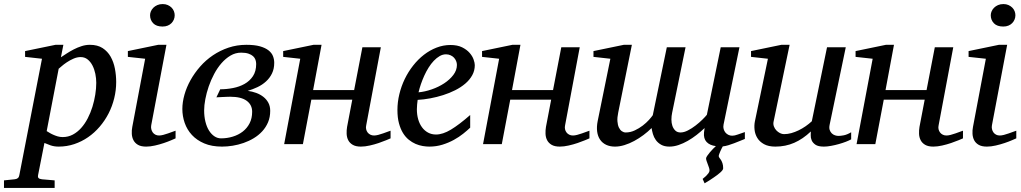

<svg xmlns="http://www.w3.org/2000/svg" viewBox="-116 -717 5078 955"><path d="M362.8 -305.2Q362.8 -327.1 358.2 -349.9Q353.5 -372.6 344 -391.1Q334.5 -409.7 319.8 -421.4Q305.2 -433.1 285.2 -433.1Q267.1 -433.1 249 -425Q231 -417 216.1 -407Q201.2 -397 190.4 -387.5Q179.7 -377.9 175.8 -375L116.2 -64.9Q120.6 -62.5 128.7 -57.4Q136.7 -52.2 147.5 -47.4Q158.2 -42.5 170.4 -38.8Q182.6 -35.2 195.8 -35.2Q223.1 -35.2 246.1 -47.4Q269 -59.6 287.6 -80.3Q306.2 -101.1 320.3 -128.4Q334.5 -155.8 343.8 -185.8Q353 -215.8 357.9 -246.6Q362.8 -277.3 362.8 -305.2ZM461.9 -309.1Q461.9 -268.1 452.1 -228.3Q442.4 -188.5 424.1 -152.8Q405.8 -117.2 379.9 -86.9Q354 -56.6 322.3 -34.7Q290.5 -12.7 253.4 -0.2Q216.3 12.2 175.8 12.2Q153.3 12.2 135.3 5.9Q117.2 -0.5 105 -5.9L73.2 154.8Q71.3 163.1 75.4 168.2Q79.6 173.3 92.8 174.8L155.8 180.2V217.8H-96.2V180.2L-43.9 174.8Q-22.9 173.3 -20 154.8L92.8 -424.8L8.8 -434.1V-462.9L160.2 -494.1H199.2L187 -432.1Q199.7 -440.4 216.1 -451.2Q232.4 -461.9 251 -471.4Q269.5 -481 289.8 -487.5Q310.1 -494.1 331.1 -494.1Q369.1 -494.1 394.3 -477.8Q419.4 -461.4 434.3 -435.1Q449.2 -408.7 455.6 -375.5Q461.9 -342.3 461.9 -309.1Z M757.3 -28.8Q751.5 -26.4 735.8 -19.5Q720.2 -12.7 699.2 -5.6Q678.2 1.5 655 6.8Q631.8 12.2 611.3 12.2Q585.4 12.2 570.3 3.4Q555.2 -5.4 547.9 -19.5Q540.5 -33.7 539.6 -51.3Q538.6 -68.8 542 -85.9L606 -424.8L520 -434.1V-462.9L670.9 -494.1H711.9L636.2 -94.2Q634.3 -84 636.5 -74.7Q638.7 -65.4 643.8 -58.3Q648.9 -51.3 657 -47.1Q665 -43 675.3 -43Q684.1 -43 696 -46.1Q708 -49.3 720 -53.5Q731.9 -57.6 742.2 -61.5Q752.4 -65.4 757.3 -66.9ZM752.9 -641.1Q752.9 -629.9 748.8 -619.9Q744.6 -609.9 737.1 -602.1Q729.5 -594.2 718.3 -589.6Q707 -585 692.4 -585Q661.6 -585 646 -601.3Q630.4 -617.7 630.4 -641.1Q630.4 -650.9 634.5 -660.6Q638.7 -670.4 646.7 -678.5Q654.8 -686.5 666.5 -691.7Q678.2 -696.8 693.4 -696.8Q707.5 -696.8 718.5 -691.9Q729.5 -687 737.3 -679.2Q745.1 -671.4 749 -661.4Q752.9 -651.4 752.9 -641.1Z M1158.2 -398.9Q1158.2 -409.2 1154.8 -419.4Q1151.4 -429.7 1142.8 -437.5Q1134.3 -445.3 1119.9 -450.2Q1105.5 -455.1 1083.5 -455.1Q1055.2 -455.1 1030.8 -440.7Q1006.3 -426.3 985.8 -402.8Q965.3 -379.4 949.2 -349.1Q933.1 -318.8 922.1 -286.9Q911.1 -254.9 905.3 -223.9Q899.4 -192.9 899.4 -168Q899.4 -137.2 905.8 -111.6Q912.1 -85.9 923.6 -67.6Q935.1 -49.3 950.4 -39.1Q965.8 -28.8 983.4 -28.8Q1013.7 -28.8 1041.7 -37.4Q1069.8 -45.9 1091.3 -62.5Q1112.8 -79.1 1125.5 -103.8Q1138.2 -128.4 1138.2 -161.1Q1138.2 -195.8 1110.8 -215.8Q1083.5 -235.8 1029.3 -235.8Q1023.9 -235.8 1012.7 -235.4Q1001.5 -234.9 989.7 -234.4Q976.1 -233.4 960.4 -232.9L979.5 -272.9Q1010.7 -272.9 1042.7 -279.1Q1074.7 -285.2 1100.3 -299.6Q1126 -314 1142.1 -338.1Q1158.2 -362.3 1158.2 -398.9ZM1248 -404.8Q1248 -374.5 1236.8 -351.6Q1225.6 -328.6 1207 -311.8Q1188.5 -294.9 1164.8 -283.7Q1141.1 -272.5 1116.2 -265.1Q1138.2 -262.2 1158.2 -254.9Q1178.2 -247.6 1193.8 -235.4Q1209.5 -223.1 1218.8 -205.8Q1228 -188.5 1228 -166Q1228 -134.3 1217.3 -108.9Q1206.5 -83.5 1188.2 -63.7Q1169.9 -43.9 1146 -29.5Q1122.1 -15.1 1095.5 -5.9Q1068.8 3.4 1041.3 7.8Q1013.7 12.2 988.3 12.2Q937 12.2 899.9 -3.7Q862.8 -19.5 838.6 -45.7Q814.5 -71.8 802.7 -105.5Q791 -139.2 791 -174.8Q791 -209 801.5 -246.1Q812 -283.2 831.8 -318.6Q851.6 -354 879.6 -386Q907.7 -418 943.1 -441.9Q978.5 -465.8 1020.5 -480Q1062.5 -494.1 1109.4 -494.1Q1150.4 -494.1 1177 -486.6Q1203.6 -479 1219.5 -466.6Q1235.4 -454.1 1241.7 -438Q1248 -421.9 1248 -404.8Z M1826.7 -28.8Q1820.8 -26.4 1804.7 -19.5Q1788.6 -12.7 1767.6 -5.6Q1746.6 1.5 1723.1 6.8Q1699.7 12.2 1679.2 12.2Q1653.8 12.2 1638.7 3.4Q1623.5 -5.4 1616.2 -19.5Q1608.9 -33.7 1608.2 -51.3Q1607.4 -68.8 1610.4 -85.9L1636.2 -221.2H1432.6L1390.6 0H1297.4L1377.4 -424.8L1292.5 -434.1V-462.9L1443.4 -494.1H1483.4L1441.4 -269H1645.5L1686.5 -481.9H1778.3L1705.6 -94.2Q1703.1 -84 1705.1 -74.7Q1707 -65.4 1712.4 -58.3Q1717.8 -51.3 1726.1 -47.1Q1734.4 -43 1744.6 -43Q1753.4 -43 1765.4 -46.1Q1777.3 -49.3 1789.3 -53.5Q1801.3 -57.6 1811.5 -61.5Q1821.8 -65.4 1826.7 -66.9Z M2156.7 -394Q2156.7 -403.8 2152.8 -413.3Q2148.9 -422.9 2142.1 -430.2Q2135.3 -437.5 2125 -442.1Q2114.7 -446.8 2102.5 -446.8Q2085.9 -446.8 2070.8 -438Q2055.7 -429.2 2041.7 -414.6Q2027.8 -399.9 2015.9 -380.9Q2003.9 -361.8 1994.4 -340.8Q1984.9 -319.8 1977.5 -298.3Q1970.2 -276.9 1965.8 -257.8Q1997.6 -260.7 2031.5 -272.5Q2065.4 -284.2 2093.3 -302.5Q2121.1 -320.8 2138.9 -344.2Q2156.7 -367.7 2156.7 -394ZM2245.6 -393.1Q2245.6 -365.7 2232.9 -342.8Q2220.2 -319.8 2198.5 -301.3Q2176.8 -282.7 2148.2 -268.3Q2119.6 -253.9 2088.1 -243.9Q2056.6 -233.9 2023.9 -227.8Q1991.2 -221.7 1961.4 -220.2Q1960 -210.4 1958.7 -196.8Q1957.5 -183.1 1957.5 -173.8Q1957.5 -146.5 1964.1 -123.5Q1970.7 -100.6 1983.2 -83.7Q1995.6 -66.9 2013.2 -57.4Q2030.8 -47.9 2052.7 -47.9Q2086.4 -47.9 2127 -72.3Q2167.5 -96.7 2222.7 -145V-82Q2208.5 -68.4 2188 -52Q2167.5 -35.6 2141.4 -21.2Q2115.2 -6.8 2084.5 2.7Q2053.7 12.2 2019.5 12.2Q2004.4 12.2 1986.6 9.3Q1968.8 6.3 1951.2 -1.2Q1933.6 -8.8 1917.2 -22Q1900.9 -35.2 1888.4 -55.4Q1876 -75.7 1868.4 -103.8Q1860.8 -131.8 1860.8 -169.9Q1860.8 -209.5 1870.4 -248.8Q1879.9 -288.1 1897.2 -324Q1914.6 -359.9 1939 -390.9Q1963.4 -421.9 1992.7 -444.6Q2022 -467.3 2055.4 -480.2Q2088.9 -493.2 2124.5 -493.2Q2159.2 -493.2 2182.4 -481.7Q2205.6 -470.2 2219.7 -454.1Q2233.9 -438 2239.7 -420.9Q2245.6 -403.8 2245.6 -393.1Z M2815.9 -28.8Q2810.1 -26.4 2793.9 -19.5Q2777.8 -12.7 2756.8 -5.6Q2735.8 1.5 2712.4 6.8Q2689 12.2 2668.5 12.2Q2643.1 12.2 2627.9 3.4Q2612.8 -5.4 2605.5 -19.5Q2598.1 -33.7 2597.4 -51.3Q2596.7 -68.8 2599.6 -85.9L2625.5 -221.2H2421.9L2379.9 0H2286.6L2366.7 -424.8L2281.7 -434.1V-462.9L2432.6 -494.1H2472.7L2430.7 -269H2634.8L2675.8 -481.9H2767.6L2694.8 -94.2Q2692.4 -84 2694.3 -74.7Q2696.3 -65.4 2701.7 -58.3Q2707 -51.3 2715.3 -47.1Q2723.6 -43 2733.9 -43Q2742.7 -43 2754.6 -46.1Q2766.6 -49.3 2778.6 -53.5Q2790.5 -57.6 2800.8 -61.5Q2811 -65.4 2815.9 -66.9Z M3588.9 -25.9Q3576.7 -21 3563 -15.4Q3549.3 -9.8 3535.2 -4.4Q3521 1 3506.6 5.4Q3492.2 9.8 3479 11.2Q3477.1 14.6 3473.6 21.2Q3470.2 27.8 3467 35.2Q3463.9 42.5 3461.4 49.1Q3459 55.7 3459 59.1Q3459 63.5 3462.4 67.9Q3465.8 72.3 3470 78.6Q3474.1 85 3477.5 95Q3481 105 3481 120.1Q3481 124.5 3477.1 129.9Q3473.1 135.3 3466.6 141.1Q3460 147 3451.7 153.3Q3443.4 159.7 3434.6 165.5Q3414.6 179.7 3388.7 194.8L3378.9 172.9Q3388.2 165.5 3396 158.2Q3402.3 151.9 3407.7 144.8Q3413.1 137.7 3413.1 130.9Q3413.1 124.5 3410.4 116.5Q3407.7 108.4 3404.5 100.1Q3401.4 91.8 3398.7 84.2Q3396 76.7 3396 70.8Q3396 66.4 3401.6 58.1Q3407.2 49.8 3414.8 40.8Q3422.4 31.7 3430.7 23.2Q3439 14.6 3444.8 9.8Q3414.1 5.9 3398.4 -11Q3382.8 -27.8 3385.7 -58.1L3388.7 -80.1Q3370.1 -62.5 3348.9 -45.9Q3327.6 -29.3 3304.9 -16.4Q3282.2 -3.4 3259 4.4Q3235.8 12.2 3213.9 12.2Q3189 12.2 3172.6 2.9Q3156.2 -6.3 3146.2 -20.3Q3136.2 -34.2 3131.6 -50.3Q3127 -66.4 3125 -80.1Q3106.9 -62 3084.7 -45.4Q3062.5 -28.8 3038.6 -15.9Q3014.6 -2.9 2990.2 4.6Q2965.8 12.2 2942.9 12.2Q2918 12.2 2898.9 3.2Q2879.9 -5.9 2868.7 -22.5Q2857.4 -39.1 2854.2 -62.7Q2851.1 -86.4 2856.9 -115.2L2919.9 -424.8L2835.9 -434.1V-462.9L2986.8 -494.1H3026.9L2959 -157.2Q2953.6 -131.8 2955.1 -113.3Q2956.5 -94.7 2962.4 -82.5Q2968.3 -70.3 2977.3 -64.2Q2986.3 -58.1 2996.1 -58.1Q3019.5 -58.1 3041.3 -68.4Q3063 -78.6 3081.1 -92.5Q3099.1 -106.4 3112.1 -120.8Q3125 -135.3 3130.9 -144L3200.7 -481.9H3293.9L3227.1 -155.8Q3223.6 -139.6 3223.6 -122.3Q3223.6 -105 3228.5 -90.8Q3233.4 -76.7 3243.2 -67.4Q3252.9 -58.1 3269 -58.1Q3286.1 -58.1 3305.9 -68.4Q3325.7 -78.6 3344 -92.8Q3362.3 -106.9 3377.4 -121.8Q3392.6 -136.7 3399.9 -146L3468.8 -481.9H3562L3482.9 -97.2Q3480.5 -85 3483.4 -75Q3486.3 -64.9 3492.4 -57.6Q3498.5 -50.3 3507.3 -46.1Q3516.1 -42 3525.9 -42Q3538.1 -42 3553.7 -47.9Q3569.3 -53.7 3588.9 -60.1Z M4117.7 -23.9Q4108.4 -18.6 4092 -12.2Q4075.7 -5.9 4056.6 -0.5Q4037.6 4.9 4017.8 8.5Q3998 12.2 3981.9 12.2Q3953.6 12.2 3939.9 2.7Q3926.3 -6.8 3921.1 -19.3Q3916 -31.7 3916.5 -44.4Q3917 -57.1 3917 -63Q3877.4 -25.4 3834.2 -6.6Q3791 12.2 3740.7 12.2Q3706.1 12.2 3684.1 0Q3662.1 -12.2 3650.9 -30.8Q3639.6 -49.3 3637.2 -71.3Q3634.8 -93.3 3638.7 -112.8L3703.6 -424.8L3619.6 -434.1V-462.9L3770.5 -494.1H3811.5L3731.9 -112.8Q3729 -100.1 3733.2 -88.6Q3737.3 -77.1 3745.4 -68.6Q3753.4 -60.1 3763.7 -54.9Q3773.9 -49.8 3783.7 -49.8Q3801.8 -49.8 3820.1 -54.9Q3838.4 -60.1 3856.4 -68.8Q3874.5 -77.6 3891.1 -89.1Q3907.7 -100.6 3921.9 -113.8L3997.6 -481.9H4090.8L4010.7 -97.2Q4007.3 -81.5 4010.7 -71Q4014.2 -60.5 4021.2 -53.7Q4028.3 -46.9 4037.4 -43.9Q4046.4 -41 4054.7 -41Q4064.5 -41 4080.6 -43.9Q4096.7 -46.9 4117.7 -59.1Z M4673.8 -28.8Q4668 -26.4 4651.9 -19.5Q4635.7 -12.7 4614.7 -5.6Q4593.8 1.5 4570.3 6.8Q4546.9 12.2 4526.4 12.2Q4501 12.2 4485.8 3.4Q4470.7 -5.4 4463.4 -19.5Q4456.1 -33.7 4455.3 -51.3Q4454.6 -68.8 4457.5 -85.9L4483.4 -221.2H4279.8L4237.8 0H4144.5L4224.6 -424.8L4139.6 -434.1V-462.9L4290.5 -494.1H4330.6L4288.6 -269H4492.7L4533.7 -481.9H4625.5L4552.7 -94.2Q4550.3 -84 4552.2 -74.7Q4554.2 -65.4 4559.6 -58.3Q4564.9 -51.3 4573.2 -47.1Q4581.5 -43 4591.8 -43Q4600.6 -43 4612.5 -46.1Q4624.5 -49.3 4636.5 -53.5Q4648.4 -57.6 4658.7 -61.5Q4668.9 -65.4 4673.8 -66.9Z M4939 -28.8Q4933.1 -26.4 4917.5 -19.5Q4901.9 -12.7 4880.9 -5.6Q4859.9 1.5 4836.7 6.8Q4813.5 12.2 4793 12.2Q4767.1 12.2 4752 3.4Q4736.8 -5.4 4729.5 -19.5Q4722.2 -33.7 4721.2 -51.3Q4720.2 -68.8 4723.6 -85.9L4787.6 -424.8L4701.7 -434.1V-462.9L4852.5 -494.1H4893.6L4817.9 -94.2Q4815.9 -84 4818.1 -74.7Q4820.3 -65.4 4825.4 -58.3Q4830.6 -51.3 4838.6 -47.1Q4846.7 -43 4856.9 -43Q4865.7 -43 4877.7 -46.1Q4889.6 -49.3 4901.6 -53.5Q4913.6 -57.6 4923.8 -61.5Q4934.1 -65.4 4939 -66.9ZM4934.6 -641.1Q4934.6 -629.9 4930.4 -619.9Q4926.3 -609.9 4918.7 -602.1Q4911.1 -594.2 4899.9 -589.6Q4888.7 -585 4874 -585Q4843.3 -585 4827.6 -601.3Q4812 -617.7 4812 -641.1Q4812 -650.9 4816.2 -660.6Q4820.3 -670.4 4828.4 -678.5Q4836.4 -686.5 4848.1 -691.7Q4859.9 -696.8 4875 -696.8Q4889.2 -696.8 4900.1 -691.9Q4911.1 -687 4918.9 -679.2Q4926.8 -671.4 4930.7 -661.4Q4934.6 -651.4 4934.6 -641.1Z"/></svg>

Font: Charis SIL Cyr
Style: Italic
Weight: 400
Italic angle: -11°
Foundry: SIL International
Version: Version 5.000